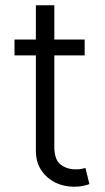

<svg xmlns="http://www.w3.org/2000/svg" viewBox="-20 -698 398 728"><path d="M186 -488V-142Q186 -92 210 -74Q234 -56 265 -56Q280 -56 286 -57L304 -61L319 0Q312 3 294 7Q281 10 260 10Q224 10 191 -5Q157 -22 137 -52Q116 -82 116 -127V-488H35V-548H116V-678H186V-548H301V-488Z"/></svg>

Font: Sinter Normal
Style: Regular
Weight: 350
Foundry: Adobe & rsms
Version: Version 1.000